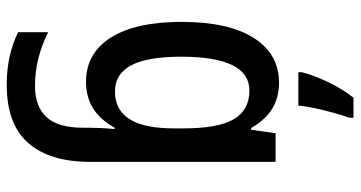

<svg xmlns="http://www.w3.org/2000/svg" viewBox="-264 -542 1046 557"><g transform="rotate(90 258.5 -263.0)"><path d="M220 -550Q261 -550 293.5 -531Q326 -512 351 -469H356L366 -540H449V-1Q449 115 394.5 177.5Q340 240 225 240Q140 240 73 207V120Q150 158 228 158Q288 158 319 125Q350 92 350 19V4Q350 -12 351 -33.5Q352 -55 354 -73H350Q326 -30 293 -10Q260 10 217 10Q134 10 88.5 -62Q43 -134 43 -267Q43 -403 89.5 -476.5Q136 -550 220 -550ZM242 -464Q144 -464 144 -266Q144 -168 169 -121Q194 -74 245 -74Q298 -74 325 -116Q352 -158 352 -247V-271Q352 -373 325.5 -418.5Q299 -464 242 -464ZM321 -754Q314 -735 306.5 -707.5Q299 -680 293 -652.5Q287 -625 286 -606H189V-616Q197 -649 217.5 -692Q238 -735 263 -766H321Z"/></g></svg>

Font: Noto Sans Malayalam Condensed Medium
Style: Regular
Weight: 500
Width: 3
Designer: Jelle Bosma - Monotype Design Team
Foundry: Monotype Imaging Inc.
Version: Version 2.104; ttfautohint (v1.8.4.7-5d5b)